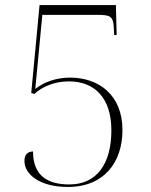

<svg xmlns="http://www.w3.org/2000/svg" viewBox="-20 -732 599 762"><path d="M249 10C395 10 466 -90 466 -216C466 -356 371 -424 258 -424C208 -424 157 -409 120 -379L148 -673H366C419 -673 430 -668 432 -617L433 -593H443L440 -712H137L104 -363L116 -359C148 -388 195 -409 254 -409C353 -409 422 -346 422 -215C422 -80 363 0 255 0C171 0 111 -33 111 -131C89 -130 77 -118 77 -93C77 -40 138 10 249 10Z"/></svg>

Font: Noto Serif Display ExtraLight
Style: Regular
Weight: 200
Designer: Monotype Design Team
Foundry: Monotype Imaging Inc.
Version: Version 2.009